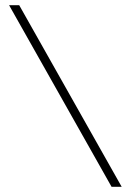

<svg xmlns="http://www.w3.org/2000/svg" viewBox="-20 -720 503 740"><path d="M15 -700H54L449 0H410Z"/></svg>

Font: Renner
Style: Thin
Weight: 200
Version: Version 003.000 ; ttfautohint (v0.97) -l 8 -r 50 -G 200 -x 1